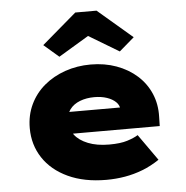

<svg xmlns="http://www.w3.org/2000/svg" viewBox="-55 -854 890 918"><g transform="rotate(-5 389.5 -395.0)"><path d="M419 10Q313 10 235.5 -26Q158 -62 116.5 -125Q75 -188 75 -268Q75 -330 99.5 -381.5Q124 -433 167.5 -469.5Q211 -506 268.5 -526Q326 -546 391 -546Q458 -546 514.5 -525.5Q571 -505 612.5 -468Q654 -431 676 -380Q698 -329 696 -268L695 -224H198L175 -329H534L515 -301V-319Q514 -340 498 -355.5Q482 -371 455.5 -380Q429 -389 395 -389Q357 -389 326 -377Q295 -365 277.5 -341.5Q260 -318 260 -284Q260 -248 281.5 -219.5Q303 -191 345.5 -174Q388 -157 447 -157Q501 -157 534 -167.5Q567 -178 586 -190L675 -64Q635 -37 593.5 -21Q552 -5 508.5 2.5Q465 10 419 10ZM246 -596 174 -658 340 -800H442L608 -658L536 -596L376 -692H406Z"/></g></svg>

Font: Lexend Giga Black
Style: Regular
Weight: 900
Designer: Bonnie Shaver-Troup, Thomas Jockin
Foundry: Lexend
Version: Version 1.007